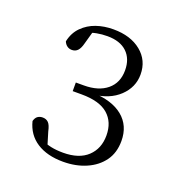

<svg xmlns="http://www.w3.org/2000/svg" viewBox="-86 -911 527 565"><g transform="rotate(20 177.5 -628.5)"><path d="M170 -420Q120 -420 87.5 -441Q55 -462 45 -502Q48 -513 54.5 -517.5Q61 -522 70 -522Q81 -522 88 -515Q95 -508 99 -489L115 -436L91 -459Q107 -452 123.5 -448.5Q140 -445 161 -445Q211 -445 237.5 -470Q264 -495 264 -536Q264 -578 237 -601.5Q210 -625 154 -625H126V-652H151Q197 -652 223.5 -674Q250 -696 250 -735Q250 -771 228.5 -791.5Q207 -812 167 -812Q150 -812 134 -809Q118 -806 100 -798L125 -819L111 -769Q107 -753 100 -745.5Q93 -738 82 -738Q73 -738 66.5 -743Q60 -748 57 -756Q63 -784 81 -802Q99 -820 123.5 -828.5Q148 -837 177 -837Q231 -837 264 -810Q297 -783 297 -739Q297 -699 266.5 -670Q236 -641 184 -636L182 -641Q244 -639 277.5 -611.5Q311 -584 311 -536Q311 -499 292.5 -473.5Q274 -448 242 -434Q210 -420 170 -420Z"/></g></svg>

Font: Source Serif 4 18pt Light
Style: Regular
Weight: 300
Designer: Frank Grießhammer
Foundry: Adobe Systems Incorporated
Version: Version 4.004;hotconv 1.0.116;makeotfexe 2.5.65601